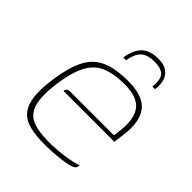

<svg xmlns="http://www.w3.org/2000/svg" viewBox="-162 -653 760 760"><g transform="rotate(45 218.0 -272.5)"><path d="M210 7Q159 7 124.5 -2Q90 -11 71 -34Q52 -57 47 -97.5Q42 -138 51 -200Q62 -275 84.5 -320Q107 -365 150 -385Q193 -405 267 -405Q350 -405 382 -364.5Q414 -324 403 -241L397 -196H112Q113 -203 117.5 -208Q122 -213 132 -213H378L382 -246Q390 -317 363 -351.5Q336 -386 265 -386Q205 -386 166.5 -369.5Q128 -353 106.5 -313Q85 -273 74 -200Q64 -124 74.5 -83.5Q85 -43 118.5 -27.5Q152 -12 212 -12Q232 -12 254.5 -13.5Q277 -15 299 -18Q321 -21 338.5 -25Q356 -29 366 -34L365 -26Q364 -19 357.5 -14Q351 -9 331 -4Q305 1 273.5 4Q242 7 210 7ZM289 -552Q319 -552 336.5 -540Q354 -528 361 -507Q368 -486 364 -457H349Q354 -501 338 -517Q322 -533 286 -533Q244 -533 225.5 -513.5Q207 -494 202 -457H186Q191 -487 202 -508Q213 -529 234 -540.5Q255 -552 289 -552Z"/></g></svg>

Font: Genos Thin Thin
Style: Italic
Weight: 250
Italic angle: -8°
Version: Version 1.010